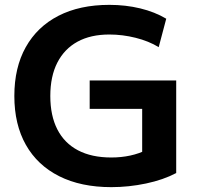

<svg xmlns="http://www.w3.org/2000/svg" viewBox="-20 -760 810 790"><path d="M438 10Q313 10 223.5 -35Q134 -80 86.5 -164Q39 -248 39 -365Q39 -482 86 -566Q133 -650 220.5 -695Q308 -740 430 -740Q497 -740 557 -725.5Q617 -711 664 -683L633 -566Q592 -591 538 -604.5Q484 -618 430 -618Q353 -618 299 -588.5Q245 -559 216 -502.5Q187 -446 187 -365Q187 -284 216 -227.5Q245 -171 301 -141.5Q357 -112 438 -112Q479 -112 516 -120Q553 -128 584 -144L565 -102V-312H349V-429H705V-48Q652 -20 581 -5Q510 10 438 10Z"/></svg>

Font: M PLUS 2
Style: Bold
Weight: 700
Designer: Coji Morishita
Foundry: UNDERFOREST DESIGN
Version: Version 1.001